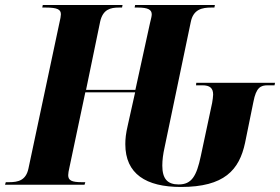

<svg xmlns="http://www.w3.org/2000/svg" viewBox="-42 -734 1113 763"><path d="M677 9C849 9 909 -58 932 -167L965 -329C976 -387 994 -395 1022 -395H1049L1051 -405H738L737 -395H762C792 -395 805 -384 805 -358C805 -350 803 -338 801 -325L756 -114C739 -33 719 -1 668 -1C623 -1 603 -24 603 -76C603 -98 606 -121 612 -148L716 -646C726 -697 761 -704 798 -704H810L812 -714H495L493 -704H506C547 -704 561 -695 561 -677C561 -669 558 -659 554 -642L496 -377H300L356 -648C367 -697 397 -704 431 -704H443L445 -714H128L126 -704H139C187 -704 200 -696 200 -677C200 -671 198 -659 193 -638L71 -64C61 -17 30 -10 -6 -10H-19L-22 0H294L297 -10H283C243 -10 229 -17 229 -38C229 -45 231 -56 234 -69L297 -367H495L466 -237C458 -203 456 -182 456 -161C456 -43 538 9 677 9Z"/></svg>

Font: Noto Serif Display Condensed ExtraBold
Style: Italic
Weight: 800
Width: 3
Italic angle: -12°
Designer: Monotype Design Team
Foundry: Monotype Imaging Inc.
Version: Version 2.009